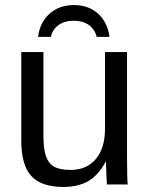

<svg xmlns="http://www.w3.org/2000/svg" viewBox="-20 -736 596 766"><path d="M153.3 -528.3V-193.4Q153.3 -141.1 163.6 -112.3Q173.8 -83.5 196.3 -70.8Q218.8 -58.1 262.2 -58.1Q325.7 -58.1 362.3 -101.6Q398.9 -145 398.9 -222.2V-528.3H486.8V-112.8Q486.8 -20.5 489.7 0H406.7Q406.2 -2.4 405.8 -13.2Q405.3 -23.9 404.5 -37.8Q403.8 -51.8 402.8 -90.3H401.4Q371.1 -35.6 331.3 -12.9Q291.5 9.8 232.4 9.8Q145.5 9.8 105.2 -33.4Q64.9 -76.7 64.9 -176.3V-528.3ZM274.4 -715.8Q332.5 -715.8 370.4 -682.4Q408.2 -648.9 417 -588.9H365.7Q358.4 -619.1 334.5 -636.2Q310.5 -653.3 274.4 -653.3Q237.3 -653.3 213.1 -635.5Q189 -617.7 183.1 -588.9H131.8Q139.2 -647 177.7 -681.4Q216.3 -715.8 274.4 -715.8Z"/></svg>

Font: Liberation Sans
Style: Regular
Weight: 400
Designer: Steve Matteson
Foundry: Ascender Corporation
Version: Version 2.00.1